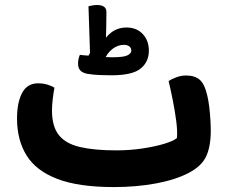

<svg xmlns="http://www.w3.org/2000/svg" viewBox="-20 -743 922 779"><path d="M442.1 16Q299.4 16 213 -16.9Q126.7 -49.8 87.9 -112.2Q49.1 -174.6 49.1 -262.2Q49.1 -327.2 69.8 -366.1Q90.5 -405 134.5 -405Q154.8 -405 173 -399.5Q191.1 -394 200.9 -386.9Q197.4 -369 194.2 -343.2Q190.9 -317.4 190.9 -294.7Q190.9 -230.2 218.6 -195.1Q246.4 -160 304.5 -146.5Q362.7 -132.9 451.8 -132.9Q507 -132.9 558 -140.6Q609 -148.3 646.4 -159.6Q683.8 -171 698 -183Q700.3 -211.5 695 -252.4Q689.6 -293.2 681 -336.6Q672.4 -380 664.1 -414.3Q675.2 -421.6 694.5 -429.1Q713.9 -436.7 735.2 -436.7Q770 -436.7 790.2 -419.5Q810.4 -402.3 821.2 -354.3Q826 -334.8 829 -309.1Q832 -283.4 833.6 -257.9Q835.2 -232.4 835.2 -213Q835.2 -149.8 816.9 -109.4Q798.6 -69.1 745.6 -41.5Q692.1 -13.5 612.6 1.3Q533.1 16 442.1 16ZM359.3 -515.6 379.2 -513.3Q396.2 -512.3 410.7 -511.4Q425.2 -510.6 434.5 -510.6Q481.6 -510.6 497.2 -518.5Q512.7 -526.4 512.7 -537.6Q512.7 -549 504.3 -555.1Q496 -561.1 482.6 -561.1Q457.6 -561.1 435.8 -544Q414 -527 402.3 -497.5L332.2 -504.5L352.8 -542.3L391.9 -558.8Q404 -590.1 430.8 -610.8Q457.6 -631.4 493.4 -631.4Q534.5 -631.4 559.2 -604.9Q584 -578.3 584 -537.6Q584 -491.6 550.3 -464.6Q516.6 -437.5 431.8 -437.5Q411.2 -437.5 385 -438.5Q358.8 -439.5 334.6 -443.5Q316.3 -447 306.5 -456.5Q296.7 -466.1 296.7 -485.7Q296.7 -495.2 298.9 -504.8Q301.2 -514.3 304.2 -520.6Q317.7 -518.6 331.2 -517.9Q344.7 -517.3 359.3 -515.6ZM374.1 -722.7Q391.7 -722.7 401.8 -715.8Q411.8 -708.9 411.8 -693.9Q411.8 -656.5 410.9 -624.1Q410 -591.8 409 -560.5Q408 -529.1 406.3 -492.2L347.3 -465.2L339 -717.7Q348.3 -719.7 356.6 -721.2Q364.8 -722.7 374.1 -722.7Z"/></svg>

Font: Baloo Bhaijaan 2
Style: Regular
Weight: 400
Designer: Sanskriti Dholi, Noopur Datye and Ek Type
Foundry: Ek Type
Version: Version 1.701